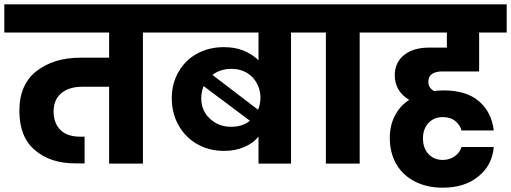

<svg xmlns="http://www.w3.org/2000/svg" viewBox="-37 -760 2374 892"><path d="M725 -740C725 -740 -17 -740 -17 -740C-17 -740 -17 -609 -17 -609C-17 -609 470 -609 470 -609C470 -609 470 -492 470 -492C470 -492 337 -492 337 -492C337 -492 337 -492 337 -492C254 -492 186 -471 133 -430C80 -389 53 -327 53 -245C53 -245 53 -245 53 -245C53 -164 77 -103 126 -62C174 -21 236 -1 313 -1C313 -1 356 -1 356 -1C356 -1 356 -125 356 -125C356 -125 337 -125 337 -125C337 -125 337 -125 337 -125C296 -125 265 -135 244 -156C223 -177 212 -205 212 -242C212 -242 212 -242 212 -242C212 -279 224 -307 248 -327C272 -347 304 -357 345 -357C345 -357 470 -357 470 -357C470 -357 470 0 470 0C470 0 627 0 627 0C627 0 627 -609 627 -609C627 -609 725 -609 725 -609C725 -609 725 -740 725 -740Z M691 -740C691 -740 691 -609 691 -609C691 -609 1164 -609 1164 -609C1164 -609 1164 -480 1164 -480C1164 -480 1164 -480 1164 -480C1145 -499 1121 -514 1094 -525C1067 -536 1036 -541 1003 -541C1003 -541 1003 -541 1003 -541C957 -541 916 -531 879 -511C842 -491 814 -463 793 -427C772 -391 761 -350 761 -304C761 -304 761 -304 761 -304C761 -257 772 -214 793 -177C814 -140 843 -111 880 -90C917 -69 958 -59 1004 -59C1004 -59 1004 -59 1004 -59C1039 -59 1070 -65 1098 -77C1126 -89 1148 -105 1164 -126C1164 -126 1164 0 1164 0C1164 0 1315 0 1315 0C1315 0 1315 -609 1315 -609C1315 -609 1413 -609 1413 -609C1413 -609 1413 -740 1413 -740C1413 -740 691 -740 691 -740ZM1037 -440C1037 -440 1037 -440 1037 -440C1078 -440 1111 -427 1136 -401C1161 -374 1173 -342 1173 -305C1173 -305 1173 -305 1173 -305C1173 -286 1169 -268 1162 -250C1162 -250 950 -412 950 -412C950 -412 950 -412 950 -412C975 -431 1004 -440 1037 -440ZM898 -304C898 -304 898 -304 898 -304C898 -323 902 -342 909 -360C909 -360 1124 -199 1124 -199C1124 -199 1124 -199 1124 -199C1101 -180 1072 -171 1037 -171C1037 -171 1037 -171 1037 -171C998 -171 966 -183 939 -208C912 -232 898 -264 898 -304Z M1634 0C1634 0 1634 -609 1634 -609C1634 -609 1732 -609 1732 -609C1732 -609 1732 -740 1732 -740C1732 -740 1379 -740 1379 -740C1379 -740 1379 -609 1379 -609C1379 -609 1477 -609 1477 -609C1477 -609 1477 0 1477 0C1477 0 1634 0 1634 0Z M2015 -428C2015 -428 2189 -428 2189 -428C2189 -428 2189 -609 2189 -609C2189 -609 2317 -609 2317 -609C2317 -609 2317 -740 2317 -740C2317 -740 1698 -740 1698 -740C1698 -740 1698 -609 1698 -609C1698 -609 2039 -609 2039 -609C2039 -609 2039 -539 2039 -539C2039 -539 1959 -539 1959 -539C1959 -539 1959 -539 1959 -539C1909 -539 1870 -528 1841 -505C1812 -482 1797 -450 1797 -411C1797 -411 1797 -411 1797 -411C1797 -362 1819 -323 1864 -296C1864 -296 1864 -296 1864 -296C1835 -277 1813 -253 1798 -223C1782 -193 1774 -159 1774 -120C1774 -120 1774 -120 1774 -120C1774 -73 1784 -33 1804 2C1824 37 1853 64 1890 83C1927 102 1970 112 2020 112C2020 112 2020 112 2020 112C2087 112 2142 95 2185 60C2228 26 2252 -20 2257 -77C2257 -77 2107 -77 2107 -77C2107 -77 2107 -77 2107 -77C2102 -60 2092 -46 2077 -35C2061 -23 2042 -17 2020 -17C2020 -17 2020 -17 2020 -17C1993 -17 1971 -26 1954 -44C1937 -62 1928 -86 1928 -117C1928 -117 1928 -117 1928 -117C1928 -147 1937 -171 1954 -189C1971 -207 1993 -216 2020 -216C2020 -216 2020 -216 2020 -216C2043 -216 2063 -210 2078 -198C2093 -185 2103 -171 2107 -154C2107 -154 2257 -154 2257 -154C2257 -154 2257 -154 2257 -154C2250 -210 2228 -255 2189 -289C2150 -323 2095 -340 2024 -340C2024 -340 2024 -340 2024 -340C2009 -340 1994 -339 1980 -337C1980 -337 1980 -337 1980 -337C1962 -346 1953 -361 1953 -380C1953 -380 1953 -380 1953 -380C1953 -397 1959 -409 1971 -417C1982 -424 1997 -428 2015 -428Z"/></svg>

Font: Girnar Poppins
Style: Bold
Weight: 500
Designer: Ninad Kale (Devanagari), Jonny Pinhorn (Latin)
Foundry: Indian Type Foundry
Version: ""